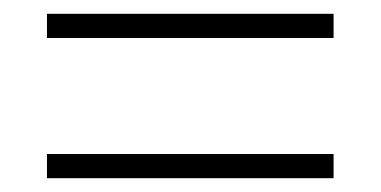

<svg xmlns="http://www.w3.org/2000/svg" viewBox="-20 -465 551 278"><path d="M48 -410V-445H463V-410ZM48 -207V-242H463V-207Z"/></svg>

Font: Noto Sans Telugu SemiCondensed ExtraLight
Style: Regular
Weight: 200
Width: 4
Designer: Jelle Bosma - Monotype Design Team
Foundry: Monotype Imaging Inc.
Version: Version 2.005; ttfautohint (v1.8.4.7-5d5b)